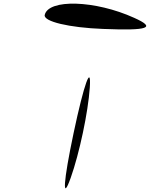

<svg xmlns="http://www.w3.org/2000/svg" viewBox="-20 -1122 808 1035"><path d="M377 -406C321 -141 314 -31 361 -163C408 -295 455 -517 464 -649C473 -781 433 -671 377 -406ZM221 -1041C214 -1006 352 -973 536 -966C781 -956 824 -972 703 -1026C494 -1121 240 -1129 221 -1041Z"/></svg>

Font: Venom Sans
Style: Obl
Weight: 400
Version: Version 1.001